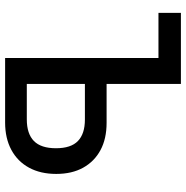

<svg xmlns="http://www.w3.org/2000/svg" viewBox="-8 -738 745 770"><g transform="rotate(90 365.0 -352.5)"><path d="M212 0V-615H31V-705H316V-407H472Q536 -407 581.5 -382.5Q627 -358 652 -313Q677 -268 677 -205Q677 -142 652 -96Q627 -50 580.5 -25Q534 0 471 0ZM316 -87H458Q516 -87 545 -115.5Q574 -144 574 -204Q574 -264 545 -292Q516 -320 459 -320H316Z"/></g></svg>

Font: Nunito Sans 7pt Condensed SemiBold
Style: Regular
Weight: 600
Width: 3
Designer: Vernon Adams
Foundry: Vernon Adams
Version: Version 3.101;gftools[0.9.27]